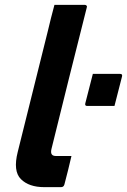

<svg xmlns="http://www.w3.org/2000/svg" viewBox="-20 -770 523 790"><path d="M176 -639Q182 -665 189.5 -694.5Q197 -724 204 -750H329Q333 -750 336 -747Q339 -744 337 -739Q300 -594 264 -448.5Q228 -303 192 -158Q188 -142 193 -135Q197 -128 212 -128H274Q267 -99 260 -69.5Q253 -40 245 -11Q242 0 231 0H162Q99 0 66 -33Q33 -66 53 -145Q84 -268 114.5 -392Q145 -516 176 -639ZM451 -334H339Q328 -334 331 -345L362 -466H474Q485 -466 482 -455Z"/></svg>

Font: Recursive Sn Lnr St
Style: Bold Italic
Weight: 700
Italic angle: -15°
Version: Version 1.079;hotconv 1.0.112;makeotfexe 2.5.65598; ttfautoh